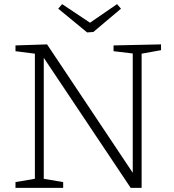

<svg xmlns="http://www.w3.org/2000/svg" viewBox="-20 -910 843 930"><path d="M530 -690 760 -695V-667L666 -650V0H613L192 -630V-44L286 -28V0H55V-28L149 -44V-650L55 -662V-690L208 -695L623 -73V-651L530 -662ZM547 -890 566 -868 432 -755 402 -753 262 -868 281 -890 416 -800Z"/></svg>

Font: Bitter Light
Style: Regular
Weight: 300
Designer: Sol Matas, and Bitter project Authors
Foundry: Sol Matas
Version: Version 2.001